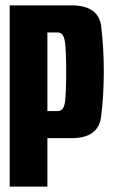

<svg xmlns="http://www.w3.org/2000/svg" viewBox="-20 -695 422 715"><path d="M16 0H156.5V-180.5H246Q346.5 -180.5 356.5 -260Q366.5 -339.5 366.5 -429Q366.5 -517 357 -596Q347.5 -675 246 -675H16ZM156.5 -281.5V-574H195.5Q216.5 -574 221.5 -540.5Q226.5 -507 226.5 -428.5Q226.5 -349.5 222 -315.5Q217.5 -281.5 195.5 -281.5Z"/></svg>

Font: Anybody ExtraCondensed
Style: Bold
Weight: 700
Width: 2
Version: Version 1.113;gftools[0.9.25]